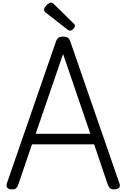

<svg xmlns="http://www.w3.org/2000/svg" viewBox="-20 -1424 960 1458"><path d="M71 14Q45 14 35.5 1.5Q26 -11 32 -31L404 -1106Q412 -1129 424 -1137.5Q436 -1146 460 -1146Q484 -1146 495.5 -1137.5Q507 -1129 515 -1106L887 -31Q895 -11 884 1.5Q873 14 847 14Q825 14 815.5 5.5Q806 -3 798 -23L695 -328H223L119 -23Q112 -3 102.5 5.5Q93 14 71 14ZM251 -408H666L459 -1014ZM511 -1191Q507 -1191 502.5 -1194Q498 -1197 491 -1201L330 -1326Q321 -1334 318 -1339Q315 -1344 315 -1351Q315 -1362 324 -1374Q333 -1386 345.5 -1395Q358 -1404 368 -1404Q375 -1404 379.5 -1401Q384 -1398 389 -1393L539 -1246Q546 -1240 547.5 -1236Q549 -1232 549 -1228Q549 -1217 536 -1204Q523 -1191 511 -1191Z"/></svg>

Font: Playwrite BR
Style: Regular
Weight: 400
Designer: Veronika Burian, José Scaglione
Foundry: TypeTogether
Version: Version 1.002